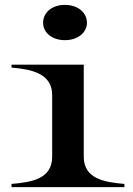

<svg xmlns="http://www.w3.org/2000/svg" viewBox="-20 -764 542 784"><path d="M27 -13V0H488V-13C406 -20 322 -34 322 -124V-500H27V-488C111 -481 193 -463 193 -376V-124C193 -34 111 -20 27 -13ZM245 -600C299 -600 335 -632 335 -671C335 -712 299 -744 245 -744C191 -744 156 -712 156 -671C156 -632 191 -600 245 -600Z"/></svg>

Font: Sprat Extended Medium
Style: Regular
Weight: 500
Width: 9
Designer: Ethan Nakache
Foundry: Collletttivo
Version: Version 2.000;Glyphs 3.2 (3217)